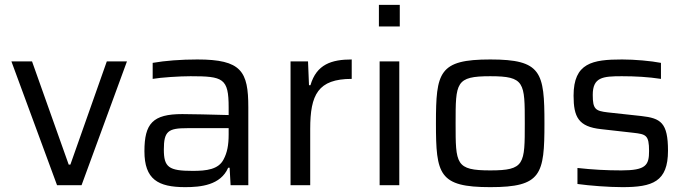

<svg xmlns="http://www.w3.org/2000/svg" viewBox="-20 -763 2827 791"><path d="M27 -510 215 0H316L503 -510H420L270 -85H263L112 -510Z M743 8C807 8 889 0 920 -72H926L930 0H1003V-321C1003 -469 975 -518 793 -518C726 -518 660 -513 609 -504V-438C643 -444 720 -449 765 -449C899 -449 922 -441 922 -321V-289C857 -291 760 -293 731 -293C609 -293 575 -254 575 -140C575 -24 631 8 743 8ZM774 -59C675 -59 655 -74 655 -147C655 -223 673 -235 752 -235H922V-209C922 -165 916 -134 901 -106C880 -65 831 -59 774 -59Z M1177 -510V0H1258V-232C1258 -373 1290 -438 1429 -438V-518C1346 -518 1284 -498 1259 -412H1253L1249 -510Z M1541 -743V-654H1627V-743ZM1544 -510V0H1625V-510Z M2000 8C2211 8 2223 -44 2223 -255C2223 -466 2211 -518 2000 -518C1788 -518 1776 -466 1776 -255C1776 -44 1788 8 2000 8ZM2000 -61C1857 -61 1857 -87 1857 -255C1857 -423 1857 -449 2000 -449C2142 -449 2142 -423 2142 -255C2142 -87 2142 -61 2000 -61Z M2544 8C2668 8 2732 -14 2732 -142C2732 -258 2702 -276 2622 -285L2484 -300C2433 -306 2422 -313 2422 -372C2422 -445 2463 -449 2542 -449C2597 -449 2651 -446 2703 -438V-504C2662 -512 2595 -518 2543 -518C2421 -518 2343 -504 2343 -369C2343 -281 2363 -241 2456 -231L2589 -216C2641 -210 2654 -207 2654 -141C2654 -83 2642 -61 2540 -61C2478 -61 2422 -64 2359 -71V-5C2410 2 2487 8 2544 8Z"/></svg>

Font: Saira UNSAM
Style: Regular
Weight: 400
Designer: Hector Gatti with collaboration of the Omnibus-Type team
Foundry: Omnibus-Type
Version: Version 0.072;PS 000.072;hotconv 1.0.88;makeotf.lib2.5.64775